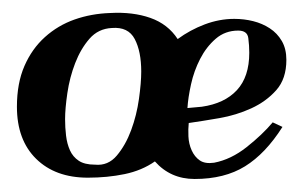

<svg xmlns="http://www.w3.org/2000/svg" viewBox="-20 -267 466 295"><path d="M420 -175Q420 -146 404.5 -128.5Q389 -111 366 -100.5Q343 -90 317 -85.5Q291 -81 270 -78Q269 -69 269.5 -57.5Q270 -46 274.5 -36Q279 -26 287 -20.5Q295 -15 309 -17Q335 -22 359 -41Q383 -60 399 -79L414 -72Q388 -31 356.5 -11.5Q325 8 279 8Q242 8 218 -19Q198 -5 171.5 0.5Q145 6 115 6Q65 6 35.5 -23Q6 -52 6 -103Q6 -139 17.5 -165.5Q29 -192 49 -210Q69 -228 94.5 -237Q120 -246 149 -247Q184 -249 211 -239.5Q238 -230 253 -207Q272 -221 294.5 -229.5Q317 -238 340 -238Q355 -238 369 -234.5Q383 -231 394.5 -223.5Q406 -216 413 -204Q420 -192 420 -175ZM80 -84Q80 -71 81.5 -58.5Q83 -46 87.5 -36Q92 -26 101 -20Q110 -14 126 -14Q146 -12 159.5 -28Q173 -44 181.5 -67Q190 -90 193.5 -115Q197 -140 197 -157Q197 -188 187 -207Q177 -226 152 -224Q131 -223 117.5 -207.5Q104 -192 95.5 -170Q87 -148 83.5 -124Q80 -100 80 -84ZM290 -103Q325 -108 344 -128.5Q363 -149 363 -186Q363 -197 361.5 -208.5Q360 -220 346 -220Q326 -220 311.5 -207.5Q297 -195 287.5 -176.5Q278 -158 273.5 -137.5Q269 -117 268 -101Z"/></svg>

Font: Lucien Schoenschriftv CAT
Style: Regular
Weight: 400
Designer: Lucian Bernhard 1928
Foundry: CAT-Fonts Peter Wiegel
Version: Version 1.000